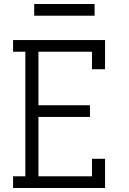

<svg xmlns="http://www.w3.org/2000/svg" viewBox="-20 -934 640 954"><path d="M45 0V-58H106V-677H45V-735H502V-590H437V-677H171V-411H427V-353H171V-58H437V-145H502V0ZM150 -856V-914H450V-856Z"/></svg>

Font: Iosevka Curly Slab LtEx
Style: Regular
Weight: 300
Width: 7
Monospace: yes
Designer: Belleve Invis
Foundry: Belleve Invis
Version: Version 11.1.0; ttfautohint (v1.8.3)